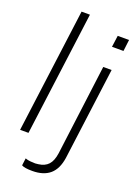

<svg xmlns="http://www.w3.org/2000/svg" viewBox="-184 -877 846 1163"><g transform="rotate(20 239.0 -295.5)"><path d="M180 209Q129 209 111 198L117 151Q138 159 165 159L181 160L201 158Q242 153 264.5 128.5Q287 104 294 54L369 -530H423L345 65Q334 139 293 174Q252 209 180 209ZM451 -663H377L387 -737H460ZM80 0H26L131 -800H185Z"/></g></svg>

Font: Tanohe Sans Light
Style: Italic
Weight: 300
Designer: Village Type and Design LLC & Cristiano Sobral
Foundry: Cooper Hewitt Smithsonian Design Museum
Version: Version 1.00;September 29, 2021;FontCreator 13.0.0.2655 64-b